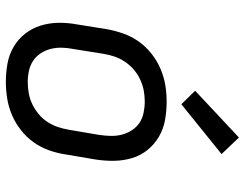

<svg xmlns="http://www.w3.org/2000/svg" viewBox="-108 -700 817 640"><g transform="rotate(90 300.0 -380.5)"><path d="M254 8Q222 8 192 2.5Q162 -3 136.5 -18Q111 -33 93 -56Q75 -79 66 -107.5Q57 -136 56.5 -167Q56 -198 62 -230L78 -330Q83 -357 92.5 -384Q102 -411 119 -435Q136 -459 159.5 -477.5Q183 -496 210 -507.5Q237 -519 264.5 -523.5Q292 -528 319 -528Q351 -528 381 -522.5Q411 -517 436.5 -502Q462 -487 480.5 -464Q499 -441 507.5 -412.5Q516 -384 516.5 -353Q517 -322 512 -290L495 -190Q491 -163 481.5 -136Q472 -109 455 -85Q438 -61 414.5 -42.5Q391 -24 364 -12.5Q337 -1 309 3.5Q281 8 254 8ZM254 -65Q273 -65 292 -68.5Q311 -72 328.5 -80.5Q346 -89 361.5 -102Q377 -115 387.5 -131.5Q398 -148 404 -166Q410 -184 413 -202L430 -302Q433 -322 433.5 -341Q434 -360 429.5 -378Q425 -396 415 -411.5Q405 -427 390.5 -437Q376 -447 357 -451Q338 -455 319 -455Q300 -455 281.5 -451.5Q263 -448 245 -439.5Q227 -431 212 -418Q197 -405 186 -388.5Q175 -372 169 -354Q163 -336 160 -318L144 -218Q140 -198 139.5 -179Q139 -160 143.5 -142Q148 -124 158 -108.5Q168 -93 183 -83Q198 -73 216.5 -69Q235 -65 254 -65ZM328 -577 283 -623 439 -769 494 -711Z"/></g></svg>

Font: Iosevka Aile
Style: Italic
Weight: 400
Italic angle: -9°
Designer: Belleve Invis
Foundry: Belleve Invis
Version: Version 28.0.1; ttfautohint (v1.8.4)